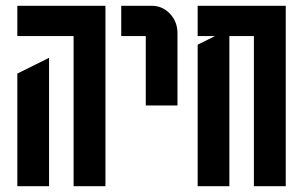

<svg xmlns="http://www.w3.org/2000/svg" viewBox="-20 -645 1049 665"><path d="M40 0V-390.1L149.9 -444.8V0ZM345.2 -625V0H234.9V-520H40V-625Z M484.9 -279.8V-520H399.9V-625H504.9Q542.5 -625 568.4 -597.7Q594.7 -569.8 594.7 -529.8V-279.8Z M969.7 -625V0H859.4V-520H774.4V0H664.6V-490.2L724.6 -520H664.6V-625Z"/></svg>

Font: Horta
Style: Regular
Weight: 600
Width: 3
Version: Version 0.11